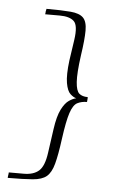

<svg xmlns="http://www.w3.org/2000/svg" viewBox="-46 -555 373 626"><g transform="rotate(5 141.0 -242.0)"><path d="M127 -55 138 -133Q144 -176 155.5 -198.5Q167 -221 180 -229.5Q193 -238 203 -240Q194 -242 183.5 -251.5Q173 -261 168.5 -287Q164 -313 170 -361L180 -429Q187 -477 172.5 -490.5Q158 -504 126 -504H78Q79 -507 79 -510.5Q79 -514 80 -517Q81 -520 81 -522Q131 -522 160 -519.5Q189 -517 201.5 -504.5Q214 -492 214 -462.5Q214 -433 206 -380Q198 -322 200 -293Q202 -264 212 -255.5Q222 -247 240 -247Q240 -245 240 -242Q240 -239 239.5 -236Q239 -233 239 -231Q221 -231 207.5 -224Q194 -217 185 -190Q176 -163 168 -104Q161 -51 153 -21.5Q145 8 130 20.5Q115 33 85 35.5Q55 38 3 38Q3 35 3.5 32Q4 29 4.5 25.5Q5 22 5 20Q14 20 30.5 20Q47 20 54 20Q86 20 103.5 4.5Q121 -11 127 -55Z"/></g></svg>

Font: Genos ExtraLight
Style: Italic
Weight: 250
Italic angle: -8°
Designer: Robert E. Leuschke
Foundry: Robert E. Leuschke
Version: Version 1.010